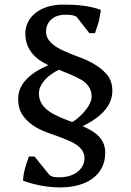

<svg xmlns="http://www.w3.org/2000/svg" viewBox="-20 -732 567 834"><path d="M347 -44C347 1 304 38 240 38C221 38 209 39 194 27L130 -52H105C102 -41 99 -32 96 -25C93 -17 91 -9 89 -2C85 14 81 29 80 53C133 72 187 82 242 82C361 82 437 25 437 -68C437 -99 427 -121 409 -140C391 -159 366 -172 339 -184C367 -197 400 -217 425 -242C450 -267 468 -298 468 -337C468 -364 461 -387 447 -405C418 -441 373 -466 324 -484C299 -493 276 -502 255 -512C212 -532 180 -556 180 -596C180 -631 206 -668 263 -668C284 -668 296 -667 312 -660L368 -588H393C396 -599 399 -608 402 -616C405 -624 407 -632 409 -639C413 -654 415 -668 418 -689C375 -705 326 -712 254 -712C205 -712 164 -699 136 -677C107 -655 90 -623 90 -587C90 -550 102 -522 120 -500C138 -478 162 -462 190 -449C117 -418 59 -371 59 -304C59 -273 66 -247 81 -228C109 -189 154 -166 203 -150C228 -141 251 -133 272 -124C315 -106 347 -84 347 -44ZM378 -313C378 -294 368 -274 353 -255C337 -235 317 -215 294 -202C258 -215 221 -229 194 -248C167 -267 149 -291 149 -326C149 -369 191 -408 236 -429C272 -414 307 -401 334 -385C361 -368 378 -345 378 -313Z"/></svg>

Font: PT Serif
Style: Regular
Weight: 400
Designer: A.Korolkova, O.Umpeleva, V.Yefimov
Foundry: ParaType Ltd
Version: Version 1.000;PS 001.000;hotconv 1.0.88;makeotf.lib2.5.64775